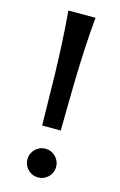

<svg xmlns="http://www.w3.org/2000/svg" viewBox="-116 -787 531 851"><g transform="rotate(15 149.0 -362.0)"><path d="M83 -53.7Q83 -67.4 88.1 -79.3Q93.3 -91.3 102.3 -100.3Q111.3 -109.4 123.3 -114.5Q135.3 -119.6 148.9 -119.6Q162.6 -119.6 174.6 -114.5Q186.5 -109.4 195.6 -100.3Q204.6 -91.3 209.7 -79.3Q214.8 -67.4 214.8 -53.7Q214.8 -40 209.7 -28.1Q204.6 -16.1 195.6 -7.1Q186.5 2 174.6 7.1Q162.6 12.2 148.9 12.2Q135.3 12.2 123.3 7.1Q111.3 2 102.3 -7.1Q93.3 -16.1 88.1 -28.1Q83 -40 83 -53.7ZM107.4 -214.8Q106 -268.1 105.5 -326.4Q105 -384.8 103.3 -449.7Q101.6 -514.6 98.1 -586.2Q94.7 -657.7 87.9 -737.3H212.4Q205.1 -657.7 201.7 -586.2Q198.2 -514.6 196.5 -449.7Q194.8 -384.8 194.3 -326.4Q193.8 -268.1 192.9 -214.8Z"/></g></svg>

Font: Andika Afr
Style: Regular
Weight: 400
Designer: Victor Gaultney, Annie Olsen, Julie Remington, Don Collingsworth, Eric Hays, Becca Hirsbrunner
Foundry: SIL International
Version: Version 5.000